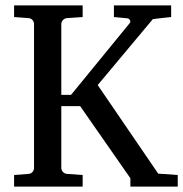

<svg xmlns="http://www.w3.org/2000/svg" viewBox="-20 -691 678 711"><path d="M462.9 0V-30.8L276.9 -297.9H207V-68.8Q207 -61.5 212.6 -54.7Q218.3 -47.9 229 -46.9L286.1 -43V0H32.2V-43L85 -46.9Q95.7 -47.9 100.8 -54.7Q106 -61.5 106 -68.8V-602.1Q106 -609.4 100.8 -616.2Q95.7 -623 85 -624L32.2 -627.9V-670.9H286.1V-627.9L229 -624Q218.3 -623 212.6 -616.2Q207 -609.4 207 -602.1V-339.8H243.2L460.9 -606Q464.4 -610.4 461.2 -616.2Q458 -622.1 453.1 -623L401.9 -627.9V-670.9H613.8V-627.9Q596.2 -626.5 582 -624.5Q569.8 -623 559.1 -621.8Q548.3 -620.6 545.9 -620.1L341.8 -376L565.9 -47.9L638.2 -43V0Z"/></svg>

Font: BabelStone Ogham
Style: Regular
Weight: 400
Designer: Andrew West
Foundry: BabelStone
Version: Version 2.02 March 14, 2022